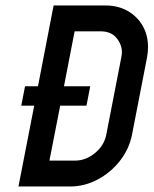

<svg xmlns="http://www.w3.org/2000/svg" viewBox="-20 -676 557 696"><path d="M117.7 -363.3 174.3 -656.2H361.8Q413.6 -656.2 451.4 -631.1Q489.3 -606 506.3 -563.5Q516.6 -536.6 516.6 -505.9Q516.6 -487.8 513.2 -468.8L458.5 -187.5Q448.2 -135.7 414.8 -93Q381.3 -50.3 333.7 -25.1Q286.1 0 234.4 0H46.9L104 -293H57.1L70.8 -363.3ZM211.9 -363.3H307.1L293.5 -293H198.2L159.2 -93.8H252.4Q291 -93.8 324.2 -121.1Q357.4 -148.4 365.2 -187.5L419.9 -468.8Q421.9 -478.5 421.9 -487.3Q421.9 -514.6 402.1 -538.6Q382.3 -562.5 343.8 -562.5H250.5Z"/></svg>

Font: Lambda
Style: Italic
Weight: 400
Italic angle: -11°
Designer: GGBotNet
Version: 0.22